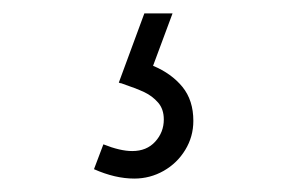

<svg xmlns="http://www.w3.org/2000/svg" viewBox="-20 -27 426 286"><path d="M180 239Q151.5 239 120 225L134 188Q159 198 177 198Q198.5 198 211.2 184Q224 170 224 151Q224 135.5 215.5 125.8Q207 116 194.8 110.2Q182.5 104.5 160.5 97Q159.5 97 158.8 96.8Q158 96.5 157 96L195 -7H237L208 71Q235.5 82.5 251.8 102.5Q268 122.5 268 153Q268 176.5 256 196.2Q244 216 223.8 227.5Q203.5 239 180 239Z"/></svg>

Font: Vela Sans ExtLt
Style: Regular
Weight: 200
Designer: Principal design: Mikhail Sharanda - project Manrope.
Design modification: Ravid Balaliev
Foundry: Mikhail Sharanda
Version: Version 1.001